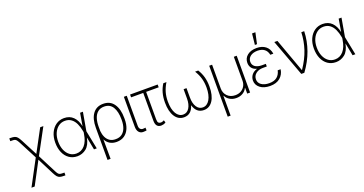

<svg xmlns="http://www.w3.org/2000/svg" viewBox="-42 -1616 5080 2676"><g transform="rotate(-20 2498.5 -278.0)"><path d="M86.4 204.1 287.1 -172.4 149.4 -437.5Q132.8 -468.8 121.3 -483.4Q109.9 -498 94.5 -502.2Q79.1 -506.3 51.3 -505.9H30.8V-547.4H51.3Q87.9 -547.4 110.1 -540.5Q132.3 -533.7 148.9 -514.4Q165.5 -495.1 185.5 -456.5L311 -215.3L488.3 -545.9H535.6L334 -172.4L471.7 97.2Q487.3 127.4 498.8 141.4Q510.3 155.3 526.1 159.2Q542 163.1 569.8 163.1H590.3V204.1H569.8Q533.2 204.1 510.5 197.8Q487.8 191.4 470.9 172.4Q454.1 153.3 435.1 115.7L310.5 -129.4L133.8 204.1Z M839.8 11.7Q770 11.2 719 -24.7Q668 -60.5 640.1 -124.3Q612.3 -188 612.3 -272Q612.3 -354 641.6 -417.2Q670.9 -480.5 722.7 -516.6Q774.4 -552.7 841.8 -552.7Q925.3 -552.7 977.5 -500.7Q1029.8 -448.7 1048.3 -356.9L1080.1 -545.9H1122.1L1074.2 -272.9L1128.9 0H1087.9L1051.8 -187H1050.8Q1029.3 -79.6 971.2 -33.9Q913.1 11.7 839.8 11.7ZM1034.7 -274.9 1031.2 -293.5Q1020 -356 996.8 -405.5Q973.6 -455.1 935.3 -483.9Q897 -512.7 841.8 -512.7Q787.1 -512.7 745.1 -481.7Q703.1 -450.7 679.2 -396.5Q655.3 -342.3 655.3 -271.5Q655.3 -200.2 678.2 -145.5Q701.2 -90.8 742.7 -59.8Q784.2 -28.8 839.8 -28.8Q913.6 -28.8 963.9 -85.7Q1014.2 -142.6 1030.3 -249.5Z M1214.8 203.1V-272.9Q1214.8 -407.2 1269.3 -480.5Q1323.7 -553.7 1422.9 -553.2Q1526.4 -553.7 1580.6 -475.6Q1634.8 -397.5 1634.3 -264.2V-250.5Q1634.8 -172.9 1610.4 -114Q1585.9 -55.2 1538.8 -22.2Q1491.7 10.7 1422.4 11.2Q1364.3 10.7 1323.2 -14.2Q1282.2 -39.1 1258.3 -85.9L1260.3 203.1ZM1257.3 -209.5Q1261.7 -158.7 1280.8 -117.9Q1299.8 -77.1 1335 -53.2Q1370.1 -29.3 1421.9 -29.8Q1479.5 -29.3 1516.8 -57.6Q1554.2 -85.9 1572.5 -136Q1590.8 -186 1590.8 -250.5V-264.2Q1590.8 -377.4 1549.8 -444.8Q1508.8 -512.2 1422.9 -512.2Q1365.7 -512.2 1328.6 -481.7Q1291.5 -451.2 1273.9 -397.2Q1256.3 -343.3 1256.8 -273.4Z M1729.5 -545.9H1772.5V-101.6Q1772.5 -67.9 1788.3 -51.8Q1804.2 -35.6 1825.7 -35.6Q1840.8 -35.6 1851.6 -37.1Q1862.3 -38.6 1865.2 -39.6L1867.7 1.5Q1863.3 2.9 1849.9 5.1Q1836.4 7.3 1815.9 6.8Q1778.3 7.3 1753.9 -20.5Q1729.5 -48.3 1729.5 -101.6Z M2231 -545.9V-504.4H2044.9V-98.6Q2044.9 -57.1 2058.1 -44.9Q2071.3 -32.7 2091.8 -32.7Q2105 -32.7 2117.9 -36.9Q2130.9 -41 2141.1 -47.4L2152.3 -12.2Q2134.3 0.5 2116.5 4.6Q2098.6 8.8 2082.5 9.3Q2043.5 8.8 2022.7 -15.9Q2002 -40.5 2002 -93.8V-504.4H1821.8V-545.9Z M2311 -535.6H2357.4Q2318.4 -471.2 2300.5 -408.9Q2282.7 -346.7 2282.7 -274.9Q2282.7 -159.2 2321.5 -94.7Q2360.4 -30.3 2424.3 -30.3Q2481 -30.3 2514.6 -82.8Q2548.3 -135.3 2548.3 -222.7V-360.8H2591.3V-222.7Q2591.3 -134.3 2624.8 -82.3Q2658.2 -30.3 2715.3 -30.3Q2778.8 -30.3 2817.9 -96.4Q2856.9 -162.6 2856.9 -274.9Q2856.9 -346.7 2839.4 -409.2Q2821.8 -471.7 2782.2 -535.6H2828.6Q2864.7 -478.5 2882.3 -415.3Q2899.9 -352.1 2899.9 -273.4Q2899.9 -141.6 2850.8 -65.9Q2801.8 9.8 2716.8 9.8Q2606.4 9.8 2569.8 -115.2Q2532.7 9.8 2422.9 9.8Q2338.4 9.8 2289.3 -65.9Q2240.2 -141.6 2240.2 -273.4Q2240.2 -352.1 2257.6 -415.3Q2274.9 -478.5 2311 -535.6Z M2995.1 209.5V-545.9H3038.1V-193.4Q3038.1 -124 3083 -79.6Q3127.9 -35.2 3199.2 -35.2Q3246.6 -35.2 3283 -55.4Q3319.3 -75.7 3339.8 -111.3Q3360.4 -147 3360.4 -193.4V-545.9H3403.3V0H3360.4V-85H3356.9Q3336.9 -42 3294.4 -17.3Q3252 7.3 3199.2 6.8Q3146.5 7.3 3104.2 -17.3Q3062 -42 3041.5 -85H3038.1V209.5Z M3746.1 -290V-261.7H3688Q3625.5 -261.7 3583.7 -228.8Q3542 -195.8 3542.5 -142.6Q3542 -92.8 3585.4 -61.8Q3628.9 -30.8 3701.7 -30.8Q3775.4 -30.8 3816.7 -65.2Q3857.9 -99.6 3870.6 -159.7H3914.1Q3903.3 -83.5 3848.1 -36.9Q3793 9.8 3700.2 9.8Q3607.4 9.8 3552.5 -33Q3497.6 -75.7 3497.1 -142.1Q3497.6 -189 3525.1 -225.1Q3552.7 -261.2 3606.9 -277.8Q3554.7 -293 3531.5 -325.4Q3508.3 -357.9 3508.3 -400.9Q3508.8 -470.2 3561 -511.5Q3613.3 -552.7 3698.7 -552.7Q3778.3 -552.7 3829.8 -512.9Q3881.3 -473.1 3893.1 -398.4H3848.1Q3836.4 -455.6 3798.1 -483.9Q3759.8 -512.2 3698.7 -512.7Q3632.3 -512.2 3592.5 -482.2Q3552.7 -452.1 3551.8 -401.9Q3551.3 -355 3586.7 -328.1Q3622.1 -301.3 3688 -300.8H3746.1ZM3692.9 -600.6 3710.4 -764.6H3759.8L3724.1 -600.6Z M4162.6 0 3960.9 -545.9H4007.3L4187.5 -48.8H4191.4Q4276.9 -174.8 4316.9 -296.4Q4356.9 -418 4361.3 -545.9H4404.3Q4399.9 -402.8 4350.8 -265.4Q4301.8 -127.9 4207.5 0Z M4675.3 11.7Q4605.5 11.2 4554.4 -24.7Q4503.4 -60.5 4475.6 -124.3Q4447.8 -188 4447.8 -272Q4447.8 -354 4477.1 -417.2Q4506.3 -480.5 4558.1 -516.6Q4609.9 -552.7 4677.2 -552.7Q4760.7 -552.7 4813 -500.7Q4865.2 -448.7 4883.8 -356.9L4915.5 -545.9H4957.5L4909.7 -272.9L4964.4 0H4923.3L4887.2 -187H4886.2Q4864.7 -79.6 4806.6 -33.9Q4748.5 11.7 4675.3 11.7ZM4870.1 -274.9 4866.7 -293.5Q4855.5 -356 4832.3 -405.5Q4809.1 -455.1 4770.8 -483.9Q4732.4 -512.7 4677.2 -512.7Q4622.6 -512.7 4580.6 -481.7Q4538.6 -450.7 4514.6 -396.5Q4490.7 -342.3 4490.7 -271.5Q4490.7 -200.2 4513.7 -145.5Q4536.6 -90.8 4578.1 -59.8Q4619.6 -28.8 4675.3 -28.8Q4749 -28.8 4799.3 -85.7Q4849.6 -142.6 4865.7 -249.5Z"/></g></svg>

Font: Inter Display Extra Light
Style: Regular
Weight: 200
Designer: Rasmus Andersson
Foundry: rsms
Version: Version 4.000;git-4fc901f